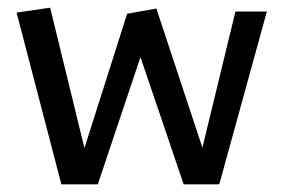

<svg xmlns="http://www.w3.org/2000/svg" viewBox="-20 -480 739 500"><path d="M139.8 0 23.2 -447.2 110.6 -460 199.9 -94.4 311.1 -444.2 387.2 -457.8 507.1 -95.5 593.1 -450H675L551 0H458.3L345.8 -331.1L234.7 0Z"/></svg>

Font: Ancizar Sans Thin
Style: Regular
Weight: 100
Designer: Cesar Puertas, Viviana Monsalve, Julian Moncada, Julian Prieto, Jose Castro, Mariel Hernandez, Felipe Aragon, Sara Alarc
Version: Version 8.100